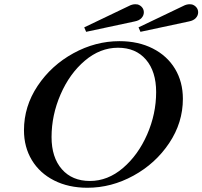

<svg xmlns="http://www.w3.org/2000/svg" viewBox="-20 -877 954 905"><path d="M93 -263Q93 -376 157.5 -472.5Q222 -569 326 -626Q430 -683 543 -683Q632 -683 700 -648.5Q768 -614 805 -552.5Q842 -491 842 -411Q842 -299 777.5 -202.5Q713 -106 609 -49Q505 8 392 8Q303 8 235 -26.5Q167 -61 130 -122.5Q93 -184 93 -263ZM716 -443Q716 -540 668 -596Q620 -652 536 -652Q452 -652 380 -591Q308 -530 265.5 -432Q223 -334 223 -231Q223 -135 271.5 -79.5Q320 -24 404 -24Q488 -24 559.5 -85Q631 -146 673.5 -243Q716 -340 716 -443ZM633 -748 844 -849Q859 -857 874 -857Q881 -857 885 -856Q898 -852 906 -842Q914 -832 914 -819Q914 -804 903 -792Q892 -780 871 -776L642 -727ZM377 -748 588 -849Q603 -857 618 -857Q625 -857 629 -856Q642 -852 650 -842Q658 -832 658 -819Q658 -804 647 -792Q636 -780 615 -776L386 -727Z"/></svg>

Font: Ibarra Real Nova
Style: Italic
Weight: 400
Italic angle: -22°
Designer: Jose Maria Ribagorda & Octavio Pardo
Foundry: Octavio Pardo
Version: Version 1.014